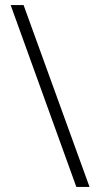

<svg xmlns="http://www.w3.org/2000/svg" viewBox="-20 -736 389 757"><path d="M73 -716 333 1H281L22 -716Z"/></svg>

Font: Noto Sans Thai ExtCond Light
Style: Regular
Weight: 300
Width: 2
Designer: Monotype Design Team
Foundry: Monotype Imaging Inc.
Version: Version 2.002; ttfautohint (v1.8.4.7-5d5b)